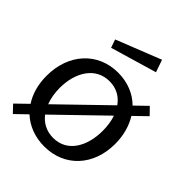

<svg xmlns="http://www.w3.org/2000/svg" viewBox="-211 -875 1010 1010"><g transform="rotate(45 293.5 -370.5)"><path d="M429 -682 405 -751 155 -652 171 -606ZM569 -495 531 -534 466 -471C422 -515 361 -540 290 -540C140 -540 35 -426 35 -262C35 -198 51 -142 80 -98L14 -34L52 6L115 -55C159 -14 219 10 289 10C441 10 544 -103 544 -263C544 -327 528 -383 500 -428ZM129 -266C129 -380 185 -476 290 -476C342 -476 381 -453 408 -415L147 -162C135 -193 129 -229 129 -266ZM449 -266C449 -150 395 -55 291 -55C240 -55 201 -77 174 -112L434 -364C444 -335 449 -301 449 -266Z"/></g></svg>

Font: 18Franklin
Style: Regular
Weight: 400
Designer: Pablo Impallari, Rodrigo Fuenzalida (Modified by Dan O. Williams)
Version: Version 0.025;PS 000.025;hotconv 1.0.88;makeotf.lib2.5.64775